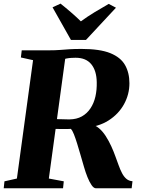

<svg xmlns="http://www.w3.org/2000/svg" viewBox="-31 -1014 759 1034"><path d="M-11 0 -7 -37.5 60 -52.5 147 -690 81.5 -704.5 86 -743H234Q266.5 -743 291.5 -745Q316.5 -747 343.5 -748.8Q370.5 -750.5 408 -750.5Q507 -750.5 563 -727.8Q619 -705 642.5 -663.5Q666 -622 666 -565.5Q666 -506 637 -453Q608 -400 553.5 -365.2Q499 -330.5 421.5 -325.5L454 -343Q479 -342.5 500.2 -325Q521.5 -307.5 538.5 -281Q555.5 -254.5 568.5 -225.8Q581.5 -197 590 -173Q599.5 -147.5 608 -123.8Q616.5 -100 626.5 -81Q636.5 -62 649.8 -50.8Q663 -39.5 682.5 -38L678 0H485.5Q474 0 462.2 -17Q450.5 -34 440 -60.2Q429.5 -86.5 421.5 -114.5Q412 -146.5 402.8 -179Q393.5 -211.5 384.5 -240.5Q375.5 -269.5 367.2 -290.5Q359 -311.5 350.5 -320Q343 -319.5 331.8 -319.2Q320.5 -319 307.5 -319.2Q294.5 -319.5 282.2 -319.5Q270 -319.5 260.5 -319.5L266.5 -373Q273.5 -372.5 284 -372.2Q294.5 -372 306 -371.8Q317.5 -371.5 327.5 -371.2Q337.5 -371 343.5 -371Q382 -371.5 410 -387.2Q438 -403 456.2 -430.5Q474.5 -458 482.8 -494Q491 -530 490 -571.5Q489 -633.5 460.5 -668.2Q432 -703 376 -703Q366 -703 352.8 -702.2Q339.5 -701.5 326.2 -698.8Q313 -696 302.5 -690.5L323.5 -722.5L232 -52.5L312.5 -37.5L308.5 0ZM351 -799 252 -974.5 295 -994.5Q324 -971.5 352 -947.2Q380 -923 404.5 -899Q440 -925 478.8 -948.5Q517.5 -972 554.5 -993L593.5 -972.5L432 -799Z"/></svg>

Font: Merriweather 72pt Black
Style: Italic
Weight: 900
Italic angle: -7.8°
Version: Version 2.101